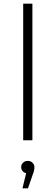

<svg xmlns="http://www.w3.org/2000/svg" viewBox="-20 -762 301 1043"><path d="M106 -742H156V0H106ZM167 146Q167 164 158 186L132 261H102L122 179Q110 176 102.5 167Q95 158 95 146Q95 132 105 122Q115 112 131 112Q147 112 157 122.5Q167 133 167 146Z"/></svg>

Font: Montserrat Atlas Light
Style: Regular
Weight: 300
Designer: Julieta Ulanovsky
Foundry: Julieta Ulanovsky
Version: Version 7.200